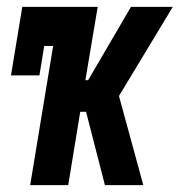

<svg xmlns="http://www.w3.org/2000/svg" viewBox="-20 -540 540 560"><path d="M68 0 135 -406H109L95 -320H12L45 -520H265L229 -306H237L362 -520H484L327 -260L398 0H286L231 -214H214L179 0Z"/></svg>

Font: Iosevka Curly Slab Heavy
Style: Italic
Weight: 900
Italic angle: -9°
Monospace: yes
Designer: Belleve Invis
Foundry: Belleve Invis
Version: Version 22.1.2; ttfautohint (v1.8.4)